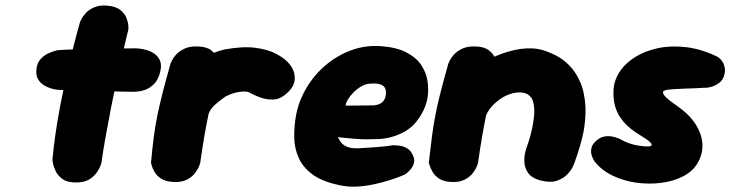

<svg xmlns="http://www.w3.org/2000/svg" viewBox="-20 -671 2690 707"><path d="M260 1Q228 1 210.5 -11.5Q193 -24 185 -41Q177 -58 175 -70.5Q173 -83 173 -83Q177 -126 184 -175.5Q191 -225 201 -277.5Q211 -330 223 -383.5Q235 -437 248 -489.5Q261 -542 275 -591Q275 -591 280 -601Q285 -611 296.5 -623.5Q308 -636 328 -644.5Q348 -653 377 -650Q408 -647 424 -633.5Q440 -620 446 -604Q452 -588 452.5 -576Q453 -564 453 -564Q444 -526 433 -479.5Q422 -433 411 -382Q400 -331 389.5 -277.5Q379 -224 369.5 -171Q360 -118 353 -69Q353 -69 349 -58.5Q345 -48 335 -34Q325 -20 307 -9.5Q289 1 260 1ZM470 -333Q391 -334 321.5 -336.5Q252 -339 197 -340Q197 -340 188 -341Q179 -342 166 -346Q153 -350 140.5 -358Q128 -366 120 -379.5Q112 -393 114 -414Q116 -437 127.5 -451Q139 -465 154 -472.5Q169 -480 180 -483Q191 -486 191 -486Q199 -487 221 -488Q243 -489 274.5 -490Q306 -491 342 -491.5Q378 -492 414.5 -492.5Q451 -493 483 -493Q483 -493 493.5 -492Q504 -491 519 -487Q534 -483 548 -473.5Q562 -464 569 -448Q576 -432 570 -407Q563 -377 546.5 -361Q530 -345 512.5 -339.5Q495 -334 482.5 -333.5Q470 -333 470 -333Z M611 -40Q591 -38 580.5 -49Q570 -60 566.5 -76.5Q563 -93 563.5 -110Q564 -127 566 -139Q568 -151 568 -151Q567 -184 568.5 -203Q570 -222 572.5 -232.5Q575 -243 578 -250Q581 -257 583 -266Q599 -325 633.5 -371.5Q668 -418 713.5 -448Q759 -478 808 -489Q873 -501 920 -495Q967 -489 998.5 -472Q1030 -455 1046 -435Q1046 -435 1051 -428.5Q1056 -422 1060.5 -410.5Q1065 -399 1065.5 -384Q1066 -369 1057.5 -353Q1049 -337 1027 -320Q1008 -305 985.5 -304.5Q963 -304 943.5 -310.5Q924 -317 911.5 -323.5Q899 -330 899 -330Q889 -336 864 -333Q839 -330 811 -316Q792 -303 774 -287.5Q756 -272 748 -252Q742 -231 736.5 -212Q731 -193 726 -175Q721 -157 717 -137Q713 -117 710 -93Q710 -93 700.5 -81Q691 -69 669.5 -56.5Q648 -44 611 -40ZM616 -1Q589 -3 573 -13.5Q557 -24 549 -38Q541 -52 538.5 -62Q536 -72 536 -72Q541 -126 546.5 -168Q552 -210 560 -248.5Q568 -287 579.5 -332Q591 -377 608 -437Q608 -437 612.5 -447Q617 -457 628 -469.5Q639 -482 658.5 -491.5Q678 -501 708 -500Q741 -499 757.5 -486Q774 -473 780 -456.5Q786 -440 786.5 -427.5Q787 -415 787 -415Q775 -367 765.5 -328Q756 -289 748 -251Q740 -213 732.5 -169.5Q725 -126 717 -70Q717 -70 713 -59Q709 -48 698 -33.5Q687 -19 667 -9Q647 1 616 -1Z M1231 11Q1167 -2 1131 -28.5Q1095 -55 1079.5 -90.5Q1064 -126 1063.5 -166Q1063 -206 1070 -246Q1080 -299 1108 -346.5Q1136 -394 1178 -430Q1220 -466 1272 -485.5Q1324 -505 1382 -501Q1440 -497 1476.5 -478Q1513 -459 1531.5 -431Q1550 -403 1554.5 -371Q1559 -339 1554 -309Q1545 -262 1511.5 -221Q1478 -180 1412 -164Q1395 -160 1375 -159Q1355 -158 1333.5 -158Q1312 -158 1292.5 -159.5Q1273 -161 1257.5 -162.5Q1242 -164 1233 -165Q1224 -166 1224 -166Q1227 -161 1233 -150.5Q1239 -140 1254.5 -132Q1270 -124 1300 -125Q1339 -127 1363.5 -129Q1388 -131 1401.5 -132.5Q1415 -134 1419.5 -135Q1424 -136 1424 -136Q1424 -136 1433 -136Q1442 -136 1454.5 -134Q1467 -132 1479.5 -124.5Q1492 -117 1499 -102Q1508 -85 1504.5 -71.5Q1501 -58 1492.5 -48Q1484 -38 1477 -33Q1470 -28 1470 -28Q1470 -28 1455.5 -22Q1441 -16 1416 -8Q1391 0 1360 7Q1329 14 1295.5 16Q1262 18 1231 11ZM1253 -282 1357 -283Q1357 -283 1360.5 -283.5Q1364 -284 1370 -285.5Q1376 -287 1382 -290.5Q1388 -294 1393 -300.5Q1398 -307 1400 -317Q1403 -333 1399 -344Q1395 -355 1381.5 -360Q1368 -365 1342 -363Q1326 -362 1310.5 -353Q1295 -344 1282 -331Q1269 -318 1261 -304.5Q1253 -291 1253 -282Z M1968 -7Q1937 -16 1924.5 -34.5Q1912 -53 1911 -73Q1910 -93 1913.5 -107.5Q1917 -122 1917 -122Q1936 -172 1944 -222.5Q1952 -273 1941 -303Q1931 -324 1909 -329Q1887 -334 1859 -325Q1831 -316 1806 -294Q1781 -273 1769.5 -245.5Q1758 -218 1752.5 -192Q1747 -166 1742 -150Q1736 -129 1734 -119Q1732 -109 1731 -103Q1730 -97 1726 -86Q1726 -86 1724 -77.5Q1722 -69 1714.5 -57.5Q1707 -46 1691 -37Q1675 -28 1647 -26Q1624 -25 1609.5 -37.5Q1595 -50 1587.5 -62.5Q1580 -75 1580 -75Q1573 -87 1573.5 -99.5Q1574 -112 1578.5 -131.5Q1583 -151 1588 -183Q1590 -223 1593.5 -248Q1597 -273 1604 -291Q1611 -309 1624 -326.5Q1637 -344 1658 -368Q1686 -396 1726 -422Q1766 -448 1810.5 -466.5Q1855 -485 1899 -491Q1943 -497 1980 -486Q2001 -480 2026 -467.5Q2051 -455 2075 -431.5Q2099 -408 2116 -370Q2133 -332 2136 -276Q2137 -229 2128.5 -185Q2120 -141 2097 -76Q2097 -76 2091.5 -62Q2086 -48 2071.5 -31.5Q2057 -15 2032 -6Q2007 3 1968 -7ZM1639 -1Q1612 -3 1596.5 -13.5Q1581 -24 1573 -38Q1565 -52 1562 -62Q1559 -72 1559 -72Q1565 -126 1570.5 -168Q1576 -210 1583.5 -248.5Q1591 -287 1602.5 -332Q1614 -377 1631 -437Q1631 -437 1635.5 -447Q1640 -457 1651 -469.5Q1662 -482 1681.5 -491.5Q1701 -501 1731 -500Q1763 -499 1780 -486Q1797 -473 1803 -456.5Q1809 -440 1809.5 -427.5Q1810 -415 1810 -415Q1798 -367 1788.5 -328Q1779 -289 1771 -251Q1763 -213 1755.5 -169.5Q1748 -126 1740 -70Q1740 -70 1736 -59Q1732 -48 1721 -33.5Q1710 -19 1690 -9Q1670 1 1639 -1Z M2337 -134Q2378 -128 2379.5 -137Q2381 -146 2350 -165Q2335 -174 2319.5 -184.5Q2304 -195 2289.5 -208.5Q2275 -222 2263 -240Q2251 -258 2244.5 -281.5Q2238 -305 2239 -336Q2240 -373 2261 -405.5Q2282 -438 2319 -461Q2356 -484 2404.5 -494Q2453 -504 2509 -497Q2565 -490 2624 -461Q2624 -461 2629.5 -456.5Q2635 -452 2641 -442.5Q2647 -433 2649 -419.5Q2651 -406 2645 -388Q2639 -374 2628.5 -366Q2618 -358 2607.5 -354Q2597 -350 2589.5 -349Q2582 -348 2582 -348Q2582 -348 2578 -348Q2574 -348 2566.5 -347.5Q2559 -347 2549 -346.5Q2539 -346 2526 -345.5Q2513 -345 2497.5 -344.5Q2482 -344 2466 -343Q2440 -342 2428 -338Q2416 -334 2425.5 -320.5Q2435 -307 2476 -279Q2519 -249 2542 -212.5Q2565 -176 2566.5 -138.5Q2568 -101 2546 -66Q2528 -38 2493 -20.5Q2458 -3 2413 2.5Q2368 8 2322 1.5Q2276 -5 2235.5 -24.5Q2195 -44 2169 -77Q2169 -77 2165 -84Q2161 -91 2158 -102Q2155 -113 2158 -126.5Q2161 -140 2176 -153Q2189 -165 2204 -168Q2219 -171 2232.5 -168.5Q2246 -166 2254.5 -162.5Q2263 -159 2263 -159Q2263 -159 2268.5 -156Q2274 -153 2284 -148.5Q2294 -144 2307.5 -140Q2321 -136 2337 -134Z"/></svg>

Font: Sour Gummy Black
Style: Italic
Weight: 900
Italic angle: -11.3°
Designer: Stefie Justprince
Foundry: Eifetstype
Version: Version 1.000